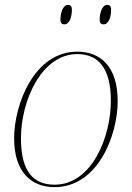

<svg xmlns="http://www.w3.org/2000/svg" viewBox="-20 -758 541 788"><path d="M405 -658C427 -658 436 -690 436 -718C436 -733 430 -738 420 -738C398 -738 389 -702 389 -677C389 -662 396 -658 405 -658ZM244 -658C266 -658 275 -690 275 -718C275 -733 269 -738 259 -738C237 -738 228 -702 228 -677C228 -662 235 -658 244 -658ZM204 10C382 10 463 -203 463 -343C463 -488 390 -546 297 -546C121 -546 38 -331 38 -190C38 -53 107 10 204 10ZM204 0C120 0 66 -50 66 -190C66 -346 151 -536 297 -536C384 -536 435 -478 435 -344C435 -196 357 0 204 0Z"/></svg>

Font: Noto Serif Display Thin
Style: Italic
Weight: 100
Italic angle: -12°
Designer: Monotype Design Team
Foundry: Monotype Imaging Inc.
Version: Version 2.009